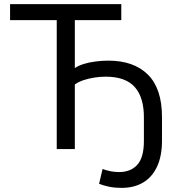

<svg xmlns="http://www.w3.org/2000/svg" viewBox="-20 -725 866 934"><path d="M571 189Q539 189 511.5 183.5Q484 178 462 169L479 97Q498 104 517.5 108Q537 112 559 112Q616 112 648 76.5Q680 41 680 -39V-150Q681 -250 636 -301Q591 -352 494 -352Q466 -352 438 -347.5Q410 -343 386 -335Q362 -327 344 -314V0H256V-627H29V-705H570V-627H344V-394Q362 -406 388 -414Q414 -422 445.5 -426Q477 -430 507 -430Q631 -430 699.5 -362Q768 -294 768 -156V-40Q768 34 744 85.5Q720 137 676 163Q632 189 571 189Z"/></svg>

Font: Nunito Sans 7pt SemiCondensed
Style: Regular
Weight: 400
Width: 4
Designer: Vernon Adams
Foundry: Vernon Adams
Version: Version 3.101;gftools[0.9.27]